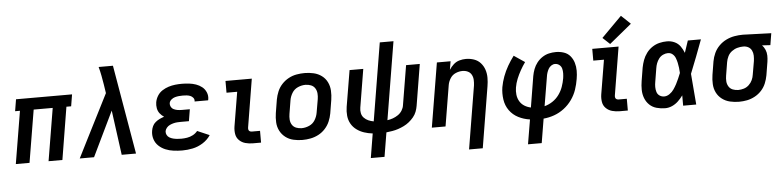

<svg xmlns="http://www.w3.org/2000/svg" viewBox="-53 -1076 6441 1577"><g transform="rotate(-5 3168.0 -287.5)"><path d="M40 0H153L225 -433H382L310 0H424L495 -433H534L550 -530H88L72 -433H112Z M567 0H685L863 -369L913 0H1031L905 -735H787Q797 -699 804 -662Q811 -625 817 -588L828 -516L789 -439L637 -139Z M1413 8Q1455 8 1498.5 -1Q1542 -10 1582 -35Q1622 -60 1647 -98L1547 -141Q1531 -121 1508 -109Q1485 -97 1460.5 -93Q1436 -89 1413 -89Q1396 -89 1379 -90.5Q1362 -92 1346 -96Q1330 -100 1316 -108Q1302 -116 1294.5 -130.5Q1287 -145 1289 -162Q1292 -177 1303 -190Q1314 -203 1329 -210Q1344 -217 1359.5 -221Q1375 -225 1390.5 -226Q1406 -227 1421 -227H1487L1503 -324H1437Q1420 -324 1403.5 -326.5Q1387 -329 1372 -336Q1357 -343 1349 -357.5Q1341 -372 1343 -389Q1346 -405 1360 -417Q1374 -429 1390.5 -433.5Q1407 -438 1423 -439.5Q1439 -441 1455 -441Q1471 -441 1486.5 -439.5Q1502 -438 1516 -432.5Q1530 -427 1540 -415Q1550 -403 1548 -387Q1548 -386 1547 -384H1659Q1660 -388 1661 -392Q1666 -422 1654.5 -449.5Q1643 -477 1621 -494.5Q1599 -512 1572 -521.5Q1545 -531 1515.5 -534.5Q1486 -538 1455 -538Q1428 -538 1400.5 -535Q1373 -532 1346 -523.5Q1319 -515 1294 -499Q1269 -483 1253.5 -458Q1238 -433 1233 -405Q1229 -380 1233.5 -355.5Q1238 -331 1252.5 -312.5Q1267 -294 1287 -281Q1268 -275 1250 -266.5Q1232 -258 1215.5 -244.5Q1199 -231 1190.5 -212.5Q1182 -194 1179 -175Q1173 -139 1183.5 -106Q1194 -73 1218.5 -50Q1243 -27 1274.5 -14Q1306 -1 1341.5 3.5Q1377 8 1413 8Z M1995 0H2062V-97H1995Q1985 -97 1977 -101.5Q1969 -106 1967 -115.5Q1965 -125 1967 -135L2032 -530H1815V-433H1903L1856 -151Q1851 -119 1856 -88.5Q1861 -58 1882.5 -37Q1904 -16 1933.5 -8Q1963 0 1995 0Z M2403 8Q2436 8 2470 1.5Q2504 -5 2535.5 -21.5Q2567 -38 2591.5 -65Q2616 -92 2629.5 -124Q2643 -156 2649 -189L2667 -299Q2673 -337 2671 -375Q2669 -413 2653 -445.5Q2637 -478 2608 -499.5Q2579 -521 2542.5 -529.5Q2506 -538 2468 -538Q2435 -538 2401 -532Q2367 -526 2335.5 -509Q2304 -492 2279.5 -465.5Q2255 -439 2241.5 -406.5Q2228 -374 2222 -341L2204 -231Q2198 -193 2200 -155Q2202 -117 2218.5 -85Q2235 -53 2263.5 -31Q2292 -9 2328.5 -0.5Q2365 8 2403 8ZM2405 -89Q2381 -89 2359.5 -97.5Q2338 -106 2326 -125Q2314 -144 2312.5 -167.5Q2311 -191 2315 -215L2333 -325Q2338 -356 2355.5 -385Q2373 -414 2404 -427.5Q2435 -441 2466 -441Q2490 -441 2511.5 -432.5Q2533 -424 2545 -405Q2557 -386 2559 -362.5Q2561 -339 2557 -315L2538 -205Q2533 -174 2515.5 -145Q2498 -116 2467 -102.5Q2436 -89 2405 -89Z M2949 205H3062L3095 6Q3120 3 3144.5 -1Q3169 -5 3193 -13Q3217 -21 3240.5 -32.5Q3264 -44 3284.5 -60.5Q3305 -77 3322 -97.5Q3339 -118 3348 -141.5Q3357 -165 3361 -189L3417 -530H3304L3250 -205Q3247 -182 3234 -161Q3221 -140 3200.5 -126Q3180 -112 3157.5 -104Q3135 -96 3112 -93L3218 -735H3105L2999 -93Q2976 -97 2955.5 -106Q2935 -115 2919.5 -131Q2904 -147 2899.5 -169.5Q2895 -192 2899 -215L2951 -530H2838L2788 -231Q2782 -194 2785.5 -158Q2789 -122 2806 -92Q2823 -62 2851 -41.5Q2879 -21 2912.5 -10Q2946 1 2982 5Z M3759 205H3872L3955 -299Q3961 -334 3961 -369Q3961 -404 3950.5 -435.5Q3940 -467 3918 -491.5Q3896 -516 3864 -527Q3832 -538 3797 -538Q3771 -538 3744 -530.5Q3717 -523 3695.5 -503.5Q3674 -484 3659 -460L3671 -530H3558L3470 0H3583L3639 -338Q3644 -366 3660.5 -392Q3677 -418 3705 -430Q3733 -442 3761 -442Q3785 -442 3805 -432.5Q3825 -423 3835.5 -403.5Q3846 -384 3847 -361Q3848 -338 3845 -315Z M4245 205H4358L4391 6Q4436 2 4479.5 -13.5Q4523 -29 4561 -58Q4599 -87 4626.5 -126Q4654 -165 4668.5 -208Q4683 -251 4690 -295Q4696 -329 4696 -363Q4696 -397 4686.5 -428.5Q4677 -460 4656.5 -484.5Q4636 -509 4604.5 -519.5Q4573 -530 4539 -530Q4510 -530 4481.5 -523.5Q4453 -517 4427 -500Q4401 -483 4382 -458.5Q4363 -434 4352.5 -406Q4342 -378 4337 -350L4295 -94Q4266 -100 4242 -115Q4218 -130 4203.5 -154.5Q4189 -179 4185.5 -208.5Q4182 -238 4187 -268Q4193 -304 4207 -338.5Q4221 -373 4239.5 -406Q4258 -439 4280 -470L4191 -530Q4163 -493 4139.5 -452Q4116 -411 4100 -368Q4084 -325 4076 -281Q4068 -230 4075.5 -179Q4083 -128 4111.5 -88.5Q4140 -49 4184 -26.5Q4228 -4 4279 3ZM4408 -95 4448 -334Q4450 -350 4455 -366Q4460 -382 4468.5 -397.5Q4477 -413 4492 -423Q4507 -433 4523 -433Q4543 -433 4558.5 -421Q4574 -409 4579 -390Q4584 -371 4583.5 -350.5Q4583 -330 4580 -310Q4574 -275 4562 -241Q4550 -207 4528 -176.5Q4506 -146 4474.5 -125Q4443 -104 4408 -95Z M5019 0H5086V-97H5019Q5009 -97 5001 -101.5Q4993 -106 4991 -115.5Q4989 -125 4991 -135L5056 -530H4839V-433H4927L4880 -151Q4875 -119 4880 -88.5Q4885 -58 4906.5 -37Q4928 -16 4957.5 -8Q4987 0 5019 0ZM4989 -557 5173 -708 5097 -780 4930 -612Z M5394 8Q5423 8 5451 -4.5Q5479 -17 5501.5 -38.5Q5524 -60 5542 -85Q5542 -43 5542 0H5650Q5644 -64 5639.5 -127.5Q5635 -191 5629 -255Q5657 -323 5683 -392Q5709 -461 5735 -530H5627Q5611 -480 5594 -431Q5583 -460 5565 -485.5Q5547 -511 5518 -524.5Q5489 -538 5455 -538Q5424 -538 5393 -530.5Q5362 -523 5334 -504.5Q5306 -486 5286 -459Q5266 -432 5255 -402Q5244 -372 5238 -341L5220 -231Q5214 -195 5214.5 -159Q5215 -123 5227.5 -90.5Q5240 -58 5264.5 -34.5Q5289 -11 5323.5 -1.5Q5358 8 5394 8ZM5394 -89Q5373 -89 5356 -100.5Q5339 -112 5333 -132Q5327 -152 5327 -173Q5327 -194 5331 -215L5349 -325Q5352 -346 5359.5 -366Q5367 -386 5380.5 -404Q5394 -422 5414.5 -431.5Q5435 -441 5455 -441Q5477 -441 5493 -427.5Q5509 -414 5516.5 -394.5Q5524 -375 5528.5 -354.5Q5533 -334 5535.5 -313Q5538 -292 5539 -270Q5530 -248 5520.5 -225.5Q5511 -203 5499.5 -181.5Q5488 -160 5474 -139.5Q5460 -119 5438.5 -104Q5417 -89 5394 -89Z M6003 8Q6036 8 6069 1.5Q6102 -5 6133.5 -22Q6165 -39 6189 -65.5Q6213 -92 6226 -124Q6239 -156 6245 -189L6263 -299Q6267 -325 6266.5 -350Q6266 -375 6256.5 -397.5Q6247 -420 6231 -437L6299 -433L6315 -530L6082 -538H6081Q6047 -538 6012 -532Q5977 -526 5944 -510Q5911 -494 5884.5 -467.5Q5858 -441 5843 -408Q5828 -375 5822 -341L5804 -231Q5798 -193 5800 -155Q5802 -117 5818 -85Q5834 -53 5863 -31Q5892 -9 5928.5 -0.5Q5965 8 6003 8ZM6005 -89Q5981 -89 5959.5 -97.5Q5938 -106 5926 -125.5Q5914 -145 5912.5 -168Q5911 -191 5915 -215L5933 -325Q5937 -349 5948.5 -372.5Q5960 -396 5981.5 -412Q6003 -428 6027.5 -434.5Q6052 -441 6076 -441Q6099 -441 6117.5 -431Q6136 -421 6145.5 -401.5Q6155 -382 6155.5 -359.5Q6156 -337 6153 -315L6134 -205Q6131 -182 6121 -160Q6111 -138 6092.5 -120.5Q6074 -103 6050.5 -96Q6027 -89 6005 -89Z"/></g></svg>

Font: Iosevka Sparkle Semibold
Style: Italic
Weight: 600
Italic angle: -9°
Designer: Belleve Invis
Foundry: Belleve Invis
Version: Version 4.5.0; ttfautohint (v1.8.3)